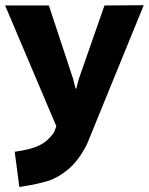

<svg xmlns="http://www.w3.org/2000/svg" viewBox="-22 -497 583 752"><path d="M35.6 97.2Q97.7 89.4 132.3 72.3Q167 55.2 189.9 20.5L198.7 -2.4L-2 -475.6H169.4L264.2 -188.5L273.9 -150.4H276.9L286.6 -187.5L387.2 -475.6L541 -476.6L318.8 67.4Q286.6 131.3 246.6 165Q206.5 198.7 167.2 211.2Q127.9 223.6 66.9 233.4L53.7 235.4Z"/></svg>

Font: Selawik
Style: Bold
Weight: 700
Designer: Aaron Bell
Foundry: Microsoft Corporation
Version: Version 1.01